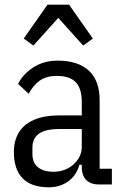

<svg xmlns="http://www.w3.org/2000/svg" viewBox="-20 -785 523 817"><path d="M456 0H402Q378 0 361.5 -8.5Q345 -17 336.5 -33.5Q328 -50 328 -74V-94L338 -84H318Q305 -38 270 -13Q235 12 188 12Q113 12 76 -26.5Q39 -65 39 -138Q39 -186 60 -221Q81 -256 124.5 -275Q168 -294 235 -294H328V-351Q328 -408 302.5 -435Q277 -462 222 -462Q178 -462 150 -442.5Q122 -423 102 -386L57 -428Q77 -469 121.5 -498Q166 -527 225 -527Q312 -527 358 -484.5Q404 -442 404 -359V-67H456ZM328 -236H233Q173 -236 145.5 -216Q118 -196 118 -158V-130Q118 -91 142.5 -72.5Q167 -54 207 -54Q242 -54 269.5 -69Q297 -84 312.5 -108Q328 -132 328 -158ZM182 -765H274L375 -621L334 -591L228 -709L122 -591L81 -621Z"/></svg>

Font: IBM Plex Sans Condensed
Style: Regular
Weight: 400
Width: 3
Designer: Mike Abbink, Paul van der Laan, Pieter van Rosmalen
Foundry: Bold Monday
Version: Version 3.201